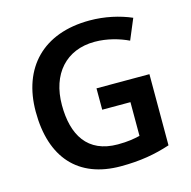

<svg xmlns="http://www.w3.org/2000/svg" viewBox="-107 -830 940 946"><g transform="rotate(-15 363.0 -357.0)"><path d="M378 -392V-283H522V-111C492 -104 460 -98 409 -98C254 -98 192 -204 192 -356C192 -514 282 -616 428 -616C492 -616 553 -598 599 -576L643 -681C583 -707 509 -724 431 -724C193 -724 59 -581 59 -358C59 -123 179 10 395 10C496 10 572 -4 648 -29V-392Z"/></g></svg>

Font: Noto Sans Bengali UI SemiBold
Style: Regular
Weight: 600
Designer: Jelle Bosma - Monotype Design Team
Foundry: Monotype Imaging Inc.
Version: Version 2.003